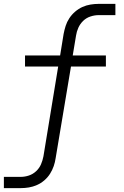

<svg xmlns="http://www.w3.org/2000/svg" viewBox="-21 -755 641 990"><path d="M-1 215V157H86Q107 157 128 150Q149 143 165.5 127.5Q182 112 190.5 92Q199 72 203 51L279 -412H108V-469H289L307 -580Q311 -601 317.5 -621.5Q324 -642 336.5 -661Q349 -680 366.5 -695Q384 -710 404 -719Q424 -728 445.5 -731.5Q467 -735 487 -735H574V-677H487Q467 -677 445.5 -670Q424 -663 408 -647.5Q392 -632 383 -612Q374 -592 371 -571L354 -469H525V-412H345L266 60Q263 81 256 101.5Q249 122 237 141Q225 160 207.5 175Q190 190 169.5 199Q149 208 128 211.5Q107 215 86 215Z"/></svg>

Font: Iosevka SS04 Lt Ex Obl
Style: Regular
Weight: 300
Width: 7
Italic angle: -9°
Monospace: yes
Designer: Belleve Invis
Foundry: Belleve Invis
Version: Version 19.0.0; ttfautohint (v1.8.4)